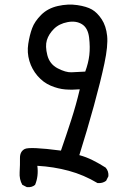

<svg xmlns="http://www.w3.org/2000/svg" viewBox="-20 -768 540 826"><path d="M95.7 37.1 76.2 27.3Q62.5 3.9 64.5 -27.3Q66.4 -58.6 65.9 -87.4Q65.4 -116.2 86.4 -127Q107.4 -137.7 242.2 -120.1Q264.6 -184.6 286.1 -251Q307.6 -317.4 323.2 -383.8Q291 -380.9 260.7 -383.3Q230.5 -385.7 198.2 -399.4Q166 -413.1 141.6 -441.4Q117.2 -469.7 106.4 -505.9Q95.7 -542 101.6 -579.6Q107.4 -617.2 118.2 -646.5Q128.9 -675.8 157.2 -704.1Q185.5 -732.4 229 -742.2Q272.5 -752 312.5 -746.1Q352.5 -740.2 375.5 -727.1Q398.4 -713.9 417.5 -685.1Q436.5 -656.2 440.9 -613.8Q445.3 -571.3 429.2 -495.1Q413.1 -418.9 383.8 -312.5Q354.5 -206.1 321.3 -100.6Q350.6 -92.8 378.9 -78.6Q407.2 -64.5 434.6 -46.9Q448.2 -31.2 446.3 -9.8L436.5 9.8Q420.9 21.5 399.4 19.5Q340.8 -15.6 275.9 -33.2Q210.9 -50.8 140.6 -54.7Q146.5 -9.8 130.9 27.3Q117.2 39.1 95.7 37.1ZM346.7 -460Q360.4 -497.1 364.3 -531.2Q368.2 -565.4 363.3 -606.4Q358.4 -647.5 333 -663.6Q307.6 -679.7 271 -672.9Q234.4 -666 211.9 -643.6Q189.5 -621.1 181.6 -595.2Q173.8 -569.3 183.6 -530.8Q193.4 -492.2 228 -474.1Q262.7 -456.1 287.1 -457Q311.5 -458 346.7 -460Z"/></svg>

Font: NaikaiFont
Style: Regular
Weight: 400
Version: Version 1.67